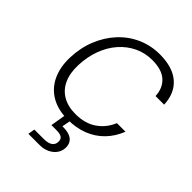

<svg xmlns="http://www.w3.org/2000/svg" viewBox="-267 -851 1248 1248"><g transform="rotate(45 357.5 -227.0)"><path d="M335 12Q245 12 182.5 -25Q120 -62 89 -129Q58 -196 61 -284Q64 -376 95.5 -454Q127 -532 180.5 -590Q234 -648 305.5 -680Q377 -712 460 -712Q578 -712 642 -656.5Q706 -601 710 -500H631Q628 -570 583.5 -610.5Q539 -651 451 -651Q385 -651 328.5 -624Q272 -597 229 -548Q186 -499 161.5 -432.5Q137 -366 134 -288Q131 -213 155 -159.5Q179 -106 227.5 -77.5Q276 -49 345 -49Q433 -49 491.5 -89.5Q550 -130 578 -198H657Q631 -132 585.5 -85Q540 -38 477 -13Q414 12 335 12ZM220 258 228 211H314Q355 211 375 196.5Q395 182 395 156Q396 133 381 122.5Q366 112 332 112H286L306 -7H356L342 67Q379 66 405 75Q431 84 444 103.5Q457 123 456 152Q455 182 437.5 206Q420 230 390.5 244Q361 258 323 258Z"/></g></svg>

Font: DM Sans 16pt Light
Style: Italic
Weight: 300
Italic angle: -10°
Version: Version 4.004;gftools[0.9.30]